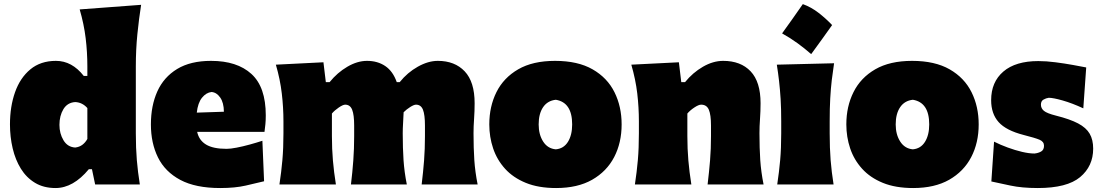

<svg xmlns="http://www.w3.org/2000/svg" viewBox="-20 -903 5391 940"><path d="M252 17.6Q193.8 17.6 151.6 -7.8Q109.4 -33.2 82.3 -76.9Q55.2 -120.6 42 -176.8Q28.8 -232.9 28.8 -293.9Q28.8 -381.3 53.7 -451.7Q78.6 -522 128.7 -563.5Q178.7 -605 253.9 -605Q332.5 -605 390.1 -531.2H407.7V-577.6Q407.7 -647.5 399.4 -716.1Q391.1 -784.7 370.1 -856.9L670.9 -879.4Q660.2 -811.5 652.6 -736.1Q645 -660.6 645 -577.6V-250.5Q645 -177.2 649.9 -119.1Q654.8 -61 664.6 0H445.8L430.2 -74.7H415Q338.4 17.6 252 17.6ZM348.1 -180.7Q368.7 -183.1 383.3 -194.1Q397.9 -205.1 407.7 -222.7V-374Q382.8 -401.9 348.1 -403.3Q310.1 -400.9 290.5 -368.7Q271 -336.4 271 -291.5Q271 -249.5 290.8 -216.3Q310.5 -183.1 348.1 -180.7Z M1058.1 17.6Q937.5 17.6 862.8 -22.2Q788.1 -62 753.4 -132.3Q718.8 -202.6 718.8 -293.9Q718.8 -385.3 750.2 -455.3Q781.7 -525.4 847.2 -565.2Q912.6 -605 1013.2 -605Q1140.6 -605 1210.9 -541Q1281.2 -477.1 1281.2 -338.4Q1281.2 -313.5 1279.3 -294.7Q1277.3 -275.9 1274.9 -257.3H945.3Q954.1 -216.3 988.8 -195.3Q1023.4 -174.3 1089.4 -174.3Q1108.4 -174.3 1138.7 -180.2Q1168.9 -186 1202.6 -195.3Q1236.3 -204.6 1264.6 -213.9L1272.9 -15.6Q1234.9 -6.3 1182.9 5.6Q1130.9 17.6 1058.1 17.6ZM1076.2 -356Q1075.7 -400.4 1058.1 -425.5Q1040.5 -450.7 1015.6 -452.6Q989.3 -449.7 969 -424.6Q948.7 -399.4 943.4 -351.6Z M2044.4 0Q2051.8 -61 2056.2 -117.4Q2060.5 -173.8 2060.5 -236.8V-288.6Q2060.5 -340.8 2050.8 -365.7Q2041 -390.6 2016.6 -390.6Q2006.8 -390.6 1988.5 -379.2Q1970.2 -367.7 1956.1 -353.5Q1955.1 -326.7 1953.4 -300.3Q1951.7 -273.9 1951.7 -250.5Q1951.7 -177.2 1955.6 -119.1Q1959.5 -61 1971.7 0H1698.2Q1705.6 -61 1709.7 -117.4Q1713.9 -173.8 1713.9 -236.8V-288.6Q1713.9 -340.8 1704.1 -365.7Q1694.3 -390.6 1669.9 -390.6Q1659.2 -390.6 1638.7 -376.7Q1618.2 -362.8 1605 -347.2V-236.8Q1605 -173.8 1609.9 -117.4Q1614.7 -61 1624.5 0H1348.1Q1357.4 -61 1362.5 -119.1Q1367.7 -177.2 1367.7 -250.5V-308.6Q1367.7 -377 1359.6 -445.6Q1351.6 -514.2 1330.6 -586.4L1563.5 -598.1L1575.2 -501H1593.8Q1631.3 -547.4 1680.4 -576.2Q1729.5 -605 1776.9 -605Q1828.6 -605 1866.2 -579.6Q1903.8 -554.2 1922.4 -501H1937Q1974.6 -547.9 2025.4 -576.4Q2076.2 -605 2123.5 -605Q2206.5 -605 2255.1 -553.7Q2303.7 -502.4 2303.7 -397.5Q2303.7 -358.9 2301 -321.3Q2298.3 -283.7 2298.3 -250.5Q2298.3 -177.2 2302.2 -119.1Q2306.2 -61 2318.4 0Z M2702.6 17.6Q2616.2 17.6 2554.2 -7.8Q2492.2 -33.2 2452.6 -76.9Q2413.1 -120.6 2394.3 -176.5Q2375.5 -232.4 2375.5 -293.9Q2375.5 -381.8 2410.6 -452.1Q2445.8 -522.5 2517.1 -563.7Q2588.4 -605 2697.3 -605Q2809.1 -605 2881.3 -563.5Q2953.6 -522 2988.5 -451.4Q3023.4 -380.9 3023.4 -293.9Q3023.4 -204.1 2986.8 -133.8Q2950.2 -63.5 2878.9 -22.9Q2807.6 17.6 2702.6 17.6ZM2701.2 -171.9Q2739.7 -175.3 2760.5 -208.5Q2781.2 -241.7 2781.2 -293.9Q2781.2 -401.4 2701.2 -414.6Q2660.6 -410.2 2638.9 -378.2Q2617.2 -346.2 2617.2 -293.9Q2617.2 -244.1 2639.4 -209.7Q2661.6 -175.3 2701.2 -171.9Z M3088.4 0Q3097.7 -61 3102.8 -119.1Q3107.9 -177.2 3107.9 -250.5V-308.6Q3107.9 -377 3099.9 -445.6Q3091.8 -514.2 3070.8 -586.4L3303.7 -598.1L3315.4 -501H3334Q3371.6 -547.4 3421.4 -576.2Q3471.2 -605 3520.5 -605Q3606.4 -605 3655 -553.7Q3703.6 -502.4 3703.6 -397.5Q3703.6 -358.9 3700.9 -321.3Q3698.2 -283.7 3698.2 -250.5Q3698.2 -177.2 3702.1 -119.1Q3706.1 -61 3718.3 0H3444.3Q3451.7 -61 3456.3 -117.4Q3460.9 -173.8 3460.9 -236.8V-288.6Q3460.9 -340.8 3450.4 -365.7Q3439.9 -390.6 3412.6 -390.6Q3400.4 -390.6 3379.4 -376.7Q3358.4 -362.8 3345.2 -347.2V-236.8Q3345.2 -173.8 3350.1 -117.4Q3355 -61 3364.7 0Z M3910.5 -882.9Q3951.9 -867.9 3987.9 -839.9Q4023.9 -812 4053.9 -780.3Q4029.2 -745.4 4003.7 -710Q3978.2 -674.5 3951.4 -638Q3920.2 -665.4 3885.3 -690.9Q3850.4 -716.4 3809 -739.5Q3862.2 -813.1 3910.5 -882.9ZM3785.2 0Q3794.4 -61 3799.6 -119.1Q3804.7 -177.2 3804.7 -250.5V-308.6Q3804.7 -371.1 3801.8 -418.5Q3798.8 -465.8 3794.2 -505.9Q3789.6 -545.9 3783.2 -586.4L4063.5 -593.3Q4057.1 -551.8 4052.2 -510.7Q4047.4 -469.7 4044.7 -421.4Q4042 -373 4042 -308.6V-250.5Q4042 -177.2 4046.6 -119.1Q4051.3 -61 4061 0Z M4450.7 17.6Q4364.3 17.6 4302.2 -7.8Q4240.2 -33.2 4200.7 -76.9Q4161.1 -120.6 4142.3 -176.5Q4123.5 -232.4 4123.5 -293.9Q4123.5 -381.8 4158.7 -452.1Q4193.8 -522.5 4265.1 -563.7Q4336.4 -605 4445.3 -605Q4557.1 -605 4629.4 -563.5Q4701.7 -522 4736.6 -451.4Q4771.5 -380.9 4771.5 -293.9Q4771.5 -204.1 4734.9 -133.8Q4698.2 -63.5 4627 -22.9Q4555.7 17.6 4450.7 17.6ZM4449.2 -171.9Q4487.8 -175.3 4508.5 -208.5Q4529.3 -241.7 4529.3 -293.9Q4529.3 -401.4 4449.2 -414.6Q4408.7 -410.2 4387 -378.2Q4365.2 -346.2 4365.2 -293.9Q4365.2 -244.1 4387.5 -209.7Q4409.7 -175.3 4449.2 -171.9Z M5061 17.6Q4982.9 17.6 4926.5 5.4Q4870.1 -6.8 4833.5 -14.6L4846.7 -209.5Q4877.9 -193.8 4913.8 -180.7Q4949.7 -167.5 4984.1 -159.4Q5018.6 -151.4 5044.4 -151.4Q5063.5 -153.3 5077.4 -161.4Q5091.3 -169.4 5091.3 -189.5Q5091.3 -209.5 5069.6 -218.8Q5047.9 -228 4991.7 -242.2Q4905.8 -264.2 4869.1 -305.2Q4832.5 -346.2 4832.5 -412.6Q4832.5 -501.5 4892.3 -552.7Q4952.1 -604 5063.5 -604Q5102.5 -604 5147.5 -598.1Q5192.4 -592.3 5232.7 -585Q5272.9 -577.6 5297.9 -572.8L5283.7 -372.6Q5229 -397.9 5182.6 -411.1Q5136.2 -424.3 5114.3 -424.3Q5101.1 -422.4 5088.6 -415.3Q5076.2 -408.2 5076.2 -390.6Q5076.2 -372.6 5090.8 -360.4Q5105.5 -348.1 5149.9 -336.9Q5218.3 -319.8 5258.1 -298.8Q5297.9 -277.8 5314.9 -248.3Q5332 -218.8 5332 -175.3Q5332 -89.4 5268.1 -35.9Q5204.1 17.6 5061 17.6Z"/></svg>

Font: Pinar Black
Style: Regular
Weight: 900
Designer: Amin Abedi
Version: Version 3.000